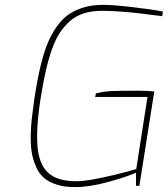

<svg xmlns="http://www.w3.org/2000/svg" viewBox="-20 -760 686 785"><path d="M288.1 4.9H284.2Q243.2 4.9 211.4 -5.4Q179.7 -15.6 159.2 -33.2Q138.7 -50.8 126.5 -80.1Q114.3 -108.9 109.4 -138.7Q105.5 -162.1 105.5 -191.9Q105.5 -238.8 111.8 -290Q129.4 -439 158.2 -536.1Q180.2 -610.8 218.8 -660.2Q239.3 -687 264.6 -703.6Q321.8 -740.2 400.9 -740.2Q439.9 -740.2 517.6 -731.4Q594.7 -722.7 646 -712.9L643.1 -693.8Q641.1 -693.8 632.8 -695.3Q629.4 -695.8 625 -696.3Q618.7 -697.3 610.8 -697.8Q601.6 -698.7 590.8 -700.2Q585.9 -701.2 580.6 -701.7Q563 -704.1 543.9 -706.1L522.9 -708.5Q446.3 -715.8 397 -715.8Q313.5 -715.8 266.1 -673.8Q241.7 -651.9 223.1 -624Q190.9 -573.2 167 -469.7Q131.8 -304.2 131.8 -201.7Q131.8 -183.6 132.8 -167.5Q138.2 -89.8 175.8 -54.7Q212.9 -19 292 -19Q326.7 -19 388.2 -31.7Q449.2 -44.4 493.2 -56.6L537.1 -68.8L583 -363.8H369.1L372.1 -377.9Q400.9 -385.7 436 -387.7Q470.7 -389.2 543 -389.2Q575.2 -389.2 610.8 -386.2L549.8 0H536.1V-54.2Q501 -37.6 424.3 -16.6Q347.7 4.9 288.1 4.9Z"/></svg>

Font: Squarion Thin
Style: Italic
Weight: 100
Designer: Natanael Gama
Version: Version 1.00;September 12, 2019;FontCreator 11.5.0.2425 64-b